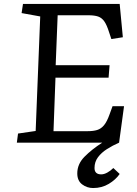

<svg xmlns="http://www.w3.org/2000/svg" viewBox="-20 -720 689 969"><path d="M65 0 71 -46 160 -59 183 -637 89 -654 96 -700H584L600 -532L542 -523L530 -559Q519 -594 506.5 -612Q494 -630 475.5 -636.5Q457 -643 425 -643H271L261 -391H533L528 -328H260L250 -58H423Q451 -58 470.5 -64Q490 -70 505 -88Q520 -106 533 -143L548 -184H606L581 0Q549 14 520.5 32Q492 50 474.5 73.5Q457 97 457 128Q457 160 491 160Q505 160 521.5 151Q538 142 552 128L584 158Q564 187 529 208Q494 229 450 229Q419 229 394.5 210.5Q370 192 370 155Q370 108 406.5 71Q443 34 496 0Z"/></svg>

Font: Literata 7pt
Style: Italic
Weight: 400
Italic angle: -2°
Designer: Latin by Veronika Burian and Jose Scaglione. Greek by Irene Vlachou. Cyrillic by Vera Evstafieva
Foundry: TypeTogether
Version: Version 3.002